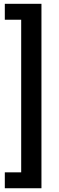

<svg xmlns="http://www.w3.org/2000/svg" viewBox="-20 -837 310 1013"><path d="M5.4 -816.9H198.7V156.2H5.4V72.3H91.8V-732.9H5.4Z"/></svg>

Font: Heebo Medium
Style: Regular
Weight: 500
Designer: Oded Ezer
Foundry: Ezer Type House
Version: Version 3.100